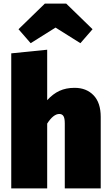

<svg xmlns="http://www.w3.org/2000/svg" viewBox="-20 -1038 610 1058"><path d="M535 0H337V-358Q337 -387 329.5 -398.5Q322 -410 307 -410Q274 -410 240 -357V0H42V-744L240 -764V-486Q272 -521 308 -537.5Q344 -554 391 -554Q456 -554 495.5 -513Q535 -472 535 -394ZM423 -800 286 -886 149 -800 82 -877 227 -1018H345L490 -877Z"/></svg>

Font: Trujillo Black
Style: Regular
Weight: 900
Designer: Fira Sans original fonts by bBox Type GmbH, Carrois Corporate GbR, & Edenspiekermann AG / Changes by Cristiano Sobral
Foundry: Fira Sans original fonts by bBox Type GmbH, Carrois Corporate GbR, & Edenspiekermann AG / Changes by Cristiano Sobral
Version: Version 4.301;July 28, 2020;FontCreator 13.0.0.2655 64-bit